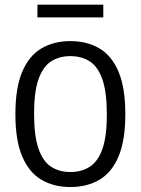

<svg xmlns="http://www.w3.org/2000/svg" viewBox="-20 -774 588 802"><path d="M273.9 7.3Q205 7.3 153.3 -23Q101.6 -53.2 73 -120.1Q44.3 -187 44.3 -297Q44.3 -407.5 73 -474.6Q101.6 -541.8 153.3 -572Q205 -602.3 273.9 -602.3Q343.2 -602.3 394.9 -572Q446.6 -541.8 475.1 -474.6Q503.5 -407.5 503.5 -297Q503.5 -187 475.1 -120.1Q446.6 -53.2 394.9 -23Q343.2 7.3 273.9 7.3ZM273.9 -55.4Q320.6 -55.4 354.9 -77.4Q389.2 -99.4 407.8 -151.7Q426.3 -204.1 426.3 -295.5Q426.3 -388.9 407.8 -442.2Q389.2 -495.5 354.9 -517.6Q320.6 -539.6 273.9 -539.6Q227.6 -539.6 193.5 -517.6Q159.4 -495.6 140.9 -443.3Q122.3 -390.9 122.3 -299.5Q122.3 -206.1 140.9 -152.9Q159.4 -99.6 193.5 -77.5Q227.6 -55.4 273.9 -55.4ZM136.4 -701.3V-754.5H411.5V-701.3Z"/></svg>

Font: Encode Sans SC Condensed Thin
Style: Regular
Weight: 100
Width: 3
Designer: Multiple Designers
Foundry: Impallari Type
Version: Version 3.002